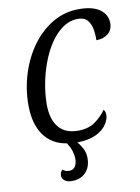

<svg xmlns="http://www.w3.org/2000/svg" viewBox="-101 -792 786 1077"><g transform="rotate(-10 292.5 -253.5)"><path d="M220 218Q193 218 178.5 206Q164 194 164 178Q164 160 177 146Q184 151 193 155Q202 159 216 159Q237 159 248.5 142.5Q260 126 260 98Q260 77 252.5 53.5Q245 30 229 5Q144 -8 98.5 -72.5Q53 -137 53 -244Q53 -335 80 -421Q107 -507 156.5 -575.5Q206 -644 274.5 -684.5Q343 -725 426 -725Q503 -725 544 -695.5Q585 -666 585 -617Q585 -579 558.5 -557.5Q532 -536 492 -536Q493 -564 488 -595.5Q483 -627 465.5 -649.5Q448 -672 411 -672Q363 -672 322.5 -643.5Q282 -615 251 -568Q220 -521 198.5 -463Q177 -405 166 -344.5Q155 -284 155 -230Q155 -146 192 -100Q229 -54 303 -54Q363 -54 402 -82.5Q441 -111 464 -145Q474 -134 474 -114Q474 -88 454 -59Q434 -30 393 -10.5Q352 9 287 10Q301 25 314.5 50Q328 75 328 106Q328 157 299 187.5Q270 218 220 218Z"/></g></svg>

Font: Noto Serif Condensed
Style: Italic
Weight: 400
Width: 3
Italic angle: -12°
Designer: Monotype Design Team
Foundry: Monotype Imaging Inc.
Version: Version 2.014; ttfautohint (v1.8.4.7-5d5b)